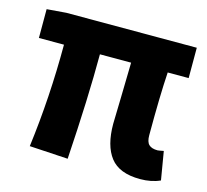

<svg xmlns="http://www.w3.org/2000/svg" viewBox="-82 -603 764 708"><g transform="rotate(15 300.0 -249.0)"><path d="M508.8 12.2Q429.2 12.2 395 -32Q360.8 -76.2 360.8 -159.2Q360.8 -172.9 363.3 -259.8Q365.7 -346.7 366.2 -394H247.1Q247.1 -227.5 231.9 8.8L85 0Q109.9 -193.4 109.9 -394H14.2V-503.9L87.9 -509.8H585.9V-394H505.9Q500 -303.2 500 -152.8Q500 -127.4 510.7 -117.2Q521.5 -106.9 543.9 -106.9Q547.4 -106.9 566.9 -110.8L585 -2.9Q551.8 12.2 508.8 12.2Z"/></g></svg>

Font: Office Code Pro D Bold
Style: Regular
Weight: 700
Designer: Nathan Rutzky & Paul D. Hunt
Foundry: Adobe Systems Incorporated
Version: Version 1.004;PS 001.004;hotconv 1.0.70;makeotf.lib2.5.58329